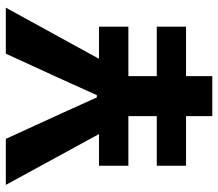

<svg xmlns="http://www.w3.org/2000/svg" viewBox="-66 -702 767 676"><g transform="rotate(-90 318.0 -363.5)"><path d="M73 -92.5V-195.5H247.5V-295.5H73V-399H184.5L5.5 -727H167.5L252.5 -541.5L313.5 -406.5H321.5L382.5 -541.5L467.5 -727H629.5L449.5 -399H562.5V-295.5H388.5V-195.5H562.5V-92.5H388.5V0H247.5V-92.5Z"/></g></svg>

Font: Spline Sans SemiBold
Style: Regular
Weight: 600
Designer: Eben Sorkin, Mirko Velimirovic
Foundry: Sorkin Type
Version: Version 1.000; ttfautohint (v1.8.3)